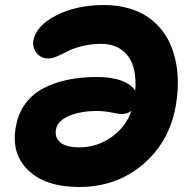

<svg xmlns="http://www.w3.org/2000/svg" viewBox="-20 -749 747 761"><path d="M293.9 -7.8Q159.7 -7.8 90.6 -75.4Q21.5 -143.1 43.9 -252Q53.7 -303.2 82.8 -341.1Q111.8 -378.9 155.5 -400.9Q199.2 -422.9 251 -433.3Q302.7 -443.8 363.8 -443.8Q422.9 -443.8 462.2 -429Q501.5 -414.1 516.1 -389.2Q522.9 -481.4 486.1 -528.3Q449.2 -575.2 381.8 -575.2Q341.3 -575.2 305.4 -566.2Q269.5 -557.1 248.8 -546.1Q228 -535.2 207 -526.1Q186 -517.1 171.9 -517.1Q142.6 -517.1 124.8 -539.3Q106.9 -561.5 112.8 -590.8Q124.5 -647.9 203.9 -688.5Q283.2 -729 392.1 -729Q442.4 -729 485.1 -717.5Q527.8 -706.1 560.1 -685.3Q592.3 -664.6 616.9 -635.3Q641.6 -606 656.5 -570.6Q671.4 -535.2 678.7 -494.4Q686 -453.6 684.8 -409.7Q683.6 -365.7 674.8 -319.8Q647.9 -182.1 543.7 -95Q439.5 -7.8 293.9 -7.8ZM202.1 -236.8Q195.8 -204.1 219 -184.6Q242.2 -165 294.9 -165Q365.2 -165 422.6 -206.1Q480 -247.1 501 -310.1Q486.3 -296.9 460 -296.9Q453.1 -296.9 423.1 -303Q393.1 -309.1 365.2 -309.1Q299.3 -309.1 253.7 -289.6Q208 -270 202.1 -236.8Z"/></svg>

Font: Shantell Sans Bouncy
Style: Italic
Weight: 800
Italic angle: -11.31°
Designer: Stephen Nixon, Anya Danilova, Shantell Martin
Foundry: Arrow Type
Version: Version 1.006;[9816181b4]